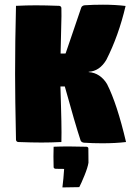

<svg xmlns="http://www.w3.org/2000/svg" viewBox="-20 -611 562 826"><path d="M44.9 -293Q44.9 -429.7 48.8 -585.9Q95.2 -588.1 134.3 -588.1Q174.6 -588.1 234.4 -585.9Q238.3 -585.9 241.2 -583Q244.1 -580.1 244.1 -576.2Q244.4 -564.7 244.4 -541.7Q244.4 -517.3 240.7 -380.6Q244.1 -380.6 251.3 -380.7Q258.5 -380.9 262.2 -380.9Q271.2 -408.2 294.7 -476Q318.1 -543.7 329.6 -578.6Q331.1 -582.8 335.4 -585.4Q339.8 -588.1 344.5 -588.4Q381.3 -590.8 422.9 -590.8Q475.3 -590.8 520.3 -585.4Q490.2 -457.3 437.7 -354Q408.9 -304.9 361.6 -302.2V-300.8Q386.5 -299.3 406.7 -285.8Q427 -272.2 440.7 -249Q483.6 -164.3 522.2 0Q477.3 5.4 419.9 5.4Q378.4 5.4 341.6 2.9Q336.9 2.7 332.5 0Q328.1 -2.7 326.7 -6.8Q302.7 -79.8 258.8 -239H240Q240.2 -231 242.4 -155.9Q244.6 -80.8 244.6 -41.7Q244.6 -27.8 244.1 0Q197.8 2.2 158.7 2.2Q118.4 2.2 58.6 0Q54.7 0 51.8 -2.9Q48.8 -5.9 48.8 -9.8Q44.9 -193.4 44.9 -293ZM210.7 20.3Q271 17.8 351.3 20.3Q355 20.3 357.5 22.3Q360.1 24.4 360.1 27.3Q360.1 39.6 360.4 58.8Q360.6 78.1 360.6 89.1Q357.4 109.6 343.4 144Q329.3 178.5 321 194.1Q286.4 195.3 248.5 195.3Q253.2 158.4 255.9 115.7Q231.7 115.7 219.5 115.2Q215.8 115 213.3 113Q210.7 111.1 210.7 108.2Q209.2 59.3 210.7 20.3Z"/></svg>

Font: Digitalt
Style: Medium
Weight: 500
Designer: gluk
Foundry: gluk
Version: Version 0.60